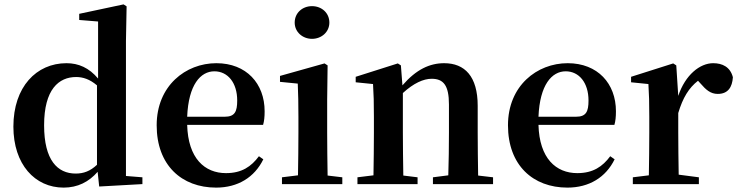

<svg xmlns="http://www.w3.org/2000/svg" viewBox="-20 -839 3364 875"><path d="M422 -88C391 -59 361 -48 325 -48C242 -48 181 -109 181 -268C181 -432 248 -488 327 -488C358 -488 389 -478 422 -450ZM554 -37V-652L557 -810L543 -819L341 -776V-748L427 -741V-481C386 -530 338 -551 283 -551C146 -551 41 -443 41 -262C41 -90 139 16 270 16C334 16 385 -10 425 -56L432 11L629 0V-31Z M833 -307C839 -453 894 -514 957 -514C1018 -514 1061 -462 1061 -381C1061 -330 1050 -307 1004 -307ZM1179 -270C1184 -287 1186 -306 1186 -332C1186 -458 1103 -551 966 -551C826 -551 694 -448 694 -268C694 -86 808 16 965 16C1064 16 1140 -31 1180 -113L1160 -127C1125 -80 1082 -50 1010 -50C913 -50 837 -117 833 -270Z M1402 -662C1445 -662 1481 -693 1481 -736C1481 -781 1445 -811 1402 -811C1359 -811 1323 -781 1323 -736C1323 -693 1359 -662 1402 -662ZM1473 -39C1472 -96 1471 -180 1471 -235V-385L1473 -541L1459 -550L1256 -493V-466L1337 -458C1339 -408 1340 -370 1340 -306V-235C1340 -180 1339 -97 1338 -40L1265 -31V0H1540V-31Z M2159 -39C2158 -96 2157 -178 2157 -235V-357C2157 -491 2098 -551 2004 -551C1939 -551 1877 -523 1814 -450L1807 -541L1793 -550L1601 -489V-464L1680 -456C1683 -408 1684 -372 1684 -307V-235C1684 -180 1683 -97 1682 -40L1609 -31V0H1883V-31L1818 -39C1817 -96 1816 -180 1816 -235V-415C1865 -460 1910 -480 1947 -480C2001 -480 2026 -450 2026 -363V-235C2026 -178 2025 -96 2023 -40L1953 -31V0H2227V-31Z M2434 -307C2440 -453 2495 -514 2558 -514C2619 -514 2662 -462 2662 -381C2662 -330 2651 -307 2605 -307ZM2780 -270C2785 -287 2787 -306 2787 -332C2787 -458 2704 -551 2567 -551C2427 -551 2295 -448 2295 -268C2295 -86 2409 16 2566 16C2665 16 2741 -31 2781 -113L2761 -127C2726 -80 2683 -50 2611 -50C2514 -50 2438 -117 2434 -270Z M3062 -541 3048 -550 2856 -489V-464L2935 -456C2938 -408 2939 -372 2939 -307V-235C2939 -180 2938 -97 2937 -40L2864 -31V0H3165V-31L3073 -43C3072 -100 3071 -181 3071 -235V-324C3092 -394 3119 -438 3161 -471L3172 -459C3197 -430 3218 -411 3251 -411C3298 -411 3317 -442 3320 -487C3308 -534 3272 -551 3230 -551C3170 -551 3103 -498 3071 -402Z"/></svg>

Font: Noto Serif CJK JP
Style: Bold
Weight: 700
Designer: Ryoko NISHIZUKA 西塚涼子 (kana & ideographs); Frank Grießhammer (Latin, Greek & Cyrillic); Wenlong ZHANG 张文龙 (bopomofo); San
Foundry: Adobe Systems Incorporated
Version: Version 1.000;PS 1;hotconv 16.6.53;makeotf.lib2.5.65590